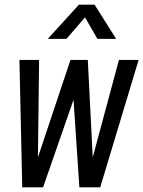

<svg xmlns="http://www.w3.org/2000/svg" viewBox="-20 -800 612 820"><path d="M343 -726 396 -634H476L384 -780H317L184 -634H264ZM488 -544 376 -128 355 -544H281L142 -128L147 -544H63L75 0H164L294 -374L319 0H408L572 -544Z"/></svg>

Font: Mohave
Style: Italic
Weight: 400
Italic angle: -8°
Designer: Gumpita Rahayu
Foundry: Tokotype
Version: Version 2.002;PS 002.002;hotconv 1.0.88;makeotf.lib2.5.64775